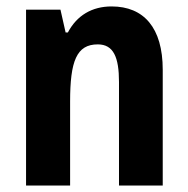

<svg xmlns="http://www.w3.org/2000/svg" viewBox="-20 -577 585 597"><path d="M327 -557C266 -557 219 -529 191 -476H184L168 -547H61V0H198V-261C198 -387 218 -439 284 -439C333 -439 350 -399 350 -322V0H486V-360C486 -491 427 -557 327 -557Z"/></svg>

Font: Noto Sans Lao UI Cond
Style: Bold
Weight: 700
Width: 3
Designer: Monotype Design Team
Foundry: Monotype Imaging Inc.
Version: Version 2.000